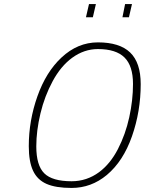

<svg xmlns="http://www.w3.org/2000/svg" viewBox="-20 -918 714 947"><path d="M419 -898H453L438 -833H404ZM597 -898H631L616 -833H584ZM122 -197Q122 -323 164.5 -443Q207 -563 283 -634Q363 -709 463 -709Q570 -709 622 -659Q674 -609 674 -503Q674 -369 631 -246Q588 -123 507 -55Q430 9 333 9Q255 9 209.5 -11Q164 -31 143 -76Q122 -121 122 -197ZM469 -69Q524 -110 561.5 -182.5Q599 -255 617.5 -339.5Q636 -424 636 -504Q636 -593 594 -634.5Q552 -676 463 -676Q395 -676 336 -633Q280 -592 240 -518Q200 -444 179.5 -358.5Q159 -273 159 -196Q159 -102 198.5 -63Q238 -24 333 -24Q408 -24 469 -69Z"/></svg>

Font: Cairo ExtraLight
Style: Italic
Weight: 275
Italic angle: -13°
Designer: Mohamed Gaber, Accademia di Belle Arti di Urbino and others
Foundry: Kief Type Foundry, Accademia di Belle Arti di Urbino and others
Version: Version 3.011